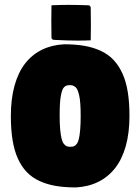

<svg xmlns="http://www.w3.org/2000/svg" viewBox="-20 -778 567 803"><path d="M25.4 -293.2Q25.4 -364.3 40.8 -419.8Q56.2 -475.3 85.1 -512.5Q114 -549.6 155.2 -569.8Q196.3 -590.1 248 -592.8Q295.7 -592.8 333 -586.3Q370.4 -579.8 401.5 -565.3Q432.6 -550.8 454.6 -527.6Q476.6 -504.4 491.8 -471.2Q507.1 -438 514.3 -393.8Q521.5 -349.6 521.5 -293.2Q521.5 -222.2 505.9 -166.6Q490.2 -111.1 460.8 -74.1Q431.4 -37.1 390.1 -17Q348.9 3.2 296.9 5.9Q249.5 5.9 212.3 -0.6Q175 -7.1 144.2 -21.5Q113.3 -35.9 91.4 -59Q69.6 -82 54.6 -115.2Q39.6 -148.4 32.5 -192.5Q25.4 -236.6 25.4 -293.2ZM229.5 -293.2Q229.5 -259 231.8 -235.1Q234.1 -211.2 237.7 -197.4Q241.2 -183.6 247.3 -176Q253.4 -168.5 259.5 -166.3Q265.6 -164.1 274.4 -164.1Q283.2 -164.1 289.1 -166.3Q294.9 -168.5 300.8 -176Q306.6 -183.6 309.9 -197.4Q313.2 -211.2 315.3 -235.1Q317.4 -259 317.4 -293.2Q317.4 -321.5 315.9 -342.9Q314.5 -364.3 311.3 -378.2Q308.1 -392.1 304.4 -401Q300.8 -409.9 295 -414.3Q289.3 -418.7 284.1 -420.3Q278.8 -421.9 271.5 -421.9Q264.2 -421.9 259.2 -420.4Q254.2 -418.9 249 -414.4Q243.9 -409.9 240.6 -401Q237.3 -392.1 234.6 -378.1Q231.9 -364 230.7 -342.9Q229.5 -321.8 229.5 -293.2ZM194.6 -691.2Q194.6 -720.7 195.3 -755.9Q231 -757.6 266.8 -757.6Q297.9 -757.6 349.6 -755.9Q353.5 -755.9 356.4 -752.9Q359.4 -750 359.4 -746.1Q360.1 -706.5 360.1 -673.8Q360.1 -644.5 359.4 -609.4Q335.4 -608.2 305.2 -608.2Q263.4 -608.2 205.1 -611.3Q200.9 -611.6 198.1 -614.4Q195.3 -617.2 195.3 -621.1Q194.6 -659.7 194.6 -691.2Z"/></svg>

Font: Digitalt
Style: Medium
Weight: 500
Designer: gluk
Foundry: gluk
Version: Version 0.60